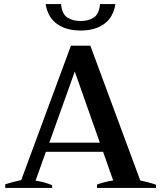

<svg xmlns="http://www.w3.org/2000/svg" viewBox="-20 -930 799 950"><path d="M206 -910H282Q287 -860 313.5 -843Q340 -826 379 -826Q418 -826 444 -843Q470 -860 475 -910H551Q541 -845 496 -812Q451 -779 379 -779Q307 -779 261.5 -812Q216 -845 206 -910ZM752 -16V0H460V-17Q498 -31 540 -37L490 -179H207L156 -36Q195 -31 238 -14V0H6V-18Q24 -24 47.5 -30Q71 -36 85 -39L331 -704H427L674 -37Q715 -29 752 -16ZM474 -224 350 -576 224 -224Z"/></svg>

Font: Trirong SemiBold
Style: Regular
Weight: 600
Designer: Katatrad Team
Foundry: CadsonDemak
Version: Version 1.001